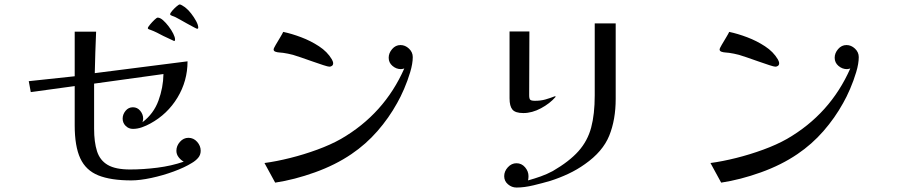

<svg xmlns="http://www.w3.org/2000/svg" viewBox="-20 -825 4040 861"><path d="M880 -149Q880 -130 868 -116.5Q856 -103 840 -94Q808 -74 759 -56Q710 -38 658.5 -27Q607 -16 569 -16Q477 -16 421 -38.5Q365 -61 340 -115Q315 -169 315 -263V-439L118 -412L109 -461L315 -483V-683H411Q407 -590 405 -497L821 -550Q821 -462 776 -387.5Q731 -313 654 -271Q636 -261 616 -254Q596 -247 576 -247Q557 -247 543.5 -260.5Q530 -274 530 -293Q530 -312 543 -328Q556 -344 576 -344Q596 -344 609 -328Q622 -312 622 -293Q622 -289 621 -285Q620 -281 619 -277Q669 -315 690.5 -373.5Q712 -432 713 -493L402 -450V-248Q402 -188 415 -147Q428 -106 463 -85.5Q498 -65 563 -65Q622 -65 685.5 -73Q749 -81 804 -100Q791 -107 781 -120Q771 -133 771 -149Q771 -171 787 -189Q803 -207 825 -207Q848 -207 864 -189Q880 -171 880 -149ZM765 -648Q765 -641 761 -641Q737 -652 712 -664Q699 -671 684 -678.5Q669 -686 655 -691Q653 -692 648 -693.5Q643 -695 643 -699Q643 -703 652.5 -714.5Q662 -726 672.5 -736Q683 -746 687 -746Q698 -746 711 -734.5Q724 -723 736.5 -706.5Q749 -690 757 -674Q765 -658 765 -648ZM869 -701Q869 -696 864 -696Q862 -696 849 -703Q836 -710 818.5 -719.5Q801 -729 786.5 -737.5Q772 -746 767 -748Q763 -750 753 -753.5Q743 -757 743 -761Q743 -766 752 -776.5Q761 -787 771.5 -796Q782 -805 786 -805Q789 -805 793.5 -802.5Q798 -800 801 -798Q805 -796 809 -793Q813 -790 816 -787Q825 -780 837.5 -764Q850 -748 859.5 -730.5Q869 -713 869 -701Z M1831 -569Q1831 -540 1819.5 -501.5Q1808 -463 1792 -426Q1776 -389 1761 -363Q1724 -296 1672.5 -237Q1621 -178 1556 -134Q1484 -85 1392 -52Q1300 -19 1214 -6L1166 -94Q1219 -101 1281 -116.5Q1343 -132 1403 -154Q1463 -176 1509 -202Q1703 -314 1793 -518Q1789 -517 1785.5 -516Q1782 -515 1778 -515Q1757 -515 1740 -529.5Q1723 -544 1723 -566Q1723 -587 1738.5 -605Q1754 -623 1776 -623Q1797 -623 1814 -607Q1831 -591 1831 -569ZM1474 -541Q1474 -534 1469 -530Q1464 -526 1457 -526Q1451 -526 1429.5 -533Q1408 -540 1381 -549.5Q1354 -559 1329.5 -567.5Q1305 -576 1294 -579Q1271 -585 1250 -588Q1245 -589 1234.5 -589.5Q1224 -590 1215.5 -593Q1207 -596 1207 -603Q1207 -608 1216.5 -624Q1226 -640 1236.5 -657.5Q1247 -675 1250 -682Q1288 -674 1330.5 -658Q1373 -642 1410.5 -617.5Q1448 -593 1468 -559Q1470 -555 1472 -550.5Q1474 -546 1474 -541Z M2741 -720V-382Q2741 -288 2712 -216.5Q2683 -145 2603 -89Q2568 -64 2528.5 -45.5Q2489 -27 2448 -14Q2414 -4 2372.5 6Q2331 16 2296 16Q2275 16 2258 1.5Q2241 -13 2241 -35Q2241 -57 2257.5 -75Q2274 -93 2296 -93Q2319 -93 2334.5 -75Q2350 -57 2350 -35Q2350 -31 2349.5 -26Q2349 -21 2348 -16Q2377 -24 2405 -34Q2433 -44 2459 -58Q2533 -101 2574 -147Q2615 -193 2631 -253Q2647 -313 2647 -397V-720ZM2471 -390Q2446 -361 2406 -339.5Q2366 -318 2327 -318Q2291 -318 2278 -333.5Q2265 -349 2265 -384V-684H2354L2353 -398Q2353 -382 2358 -377.5Q2363 -373 2379 -373Q2405 -373 2426 -379Q2447 -385 2470 -394Q2471 -394 2471 -390Z M3831 -569Q3831 -540 3819.5 -501.5Q3808 -463 3792 -426Q3776 -389 3761 -363Q3724 -296 3672.5 -237Q3621 -178 3556 -134Q3484 -85 3392 -52Q3300 -19 3214 -6L3166 -94Q3219 -101 3281 -116.5Q3343 -132 3403 -154Q3463 -176 3509 -202Q3703 -314 3793 -518Q3789 -517 3785.5 -516Q3782 -515 3778 -515Q3757 -515 3740 -529.5Q3723 -544 3723 -566Q3723 -587 3738.5 -605Q3754 -623 3776 -623Q3797 -623 3814 -607Q3831 -591 3831 -569ZM3474 -541Q3474 -534 3469 -530Q3464 -526 3457 -526Q3451 -526 3429.5 -533Q3408 -540 3381 -549.5Q3354 -559 3329.5 -567.5Q3305 -576 3294 -579Q3271 -585 3250 -588Q3245 -589 3234.5 -589.5Q3224 -590 3215.5 -593Q3207 -596 3207 -603Q3207 -608 3216.5 -624Q3226 -640 3236.5 -657.5Q3247 -675 3250 -682Q3288 -674 3330.5 -658Q3373 -642 3410.5 -617.5Q3448 -593 3468 -559Q3470 -555 3472 -550.5Q3474 -546 3474 -541Z"/></svg>

Font: Kaisei Decol
Style: Regular
Weight: 400
Designer: Font-Kai, 金井和夫
Foundry: KAZUO KANAI
Version: Version 5.003